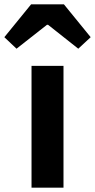

<svg xmlns="http://www.w3.org/2000/svg" viewBox="-66 -863 437 883"><path d="M79 0V-560H226V0ZM-46 -692 77 -843H228L351 -692L294 -639L155 -749H150L10 -639Z"/></svg>

Font: Noto Sans KR Thin
Style: Bold
Weight: 700
Version: Version 2.004-H2;hotconv 1.0.118;makeotfexe 2.5.65603